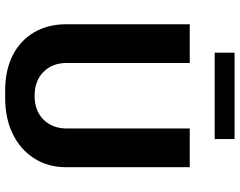

<svg xmlns="http://www.w3.org/2000/svg" viewBox="-110 -784 905 724"><g transform="rotate(90 342.0 -422.5)"><path d="M322 10Q245 10 189 -18.5Q133 -47 102.5 -99Q72 -151 72 -220V-686H218V-222Q218 -168 251.5 -134.5Q285 -101 342 -101Q399 -101 432 -135Q465 -169 465 -222V-686H611V-220Q611 -151 577.5 -99Q544 -47 485.5 -18.5Q427 10 350 10ZM179 -780V-855H505V-780Z"/></g></svg>

Font: Chivo SemiBold
Style: Regular
Weight: 600
Designer: Hector Gatti
Foundry: Omnibus-Type
Version: Version 2.002